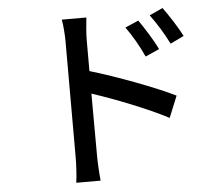

<svg xmlns="http://www.w3.org/2000/svg" viewBox="-56 -846 1112 959"><g transform="rotate(-5 500.0 -366.0)"><path d="M886 -634C863 -680 820 -745 793 -782L726 -751C761 -704 789 -658 818 -601ZM758 -579C736 -626 694 -691 667 -730L600 -701C634 -653 662 -605 688 -548ZM402 -656C402 -692 407 -735 410 -768H287C293 -735 296 -688 296 -656V-78C296 -40 293 15 288 50H410C406 13 403 -47 403 -78L402 -387C512 -351 675 -288 781 -232L825 -340C726 -389 534 -461 402 -500Z"/></g></svg>

Font: Source Han Sans KR Medium
Style: Regular
Weight: 500
Designer: Ryoko NISHIZUKA (kana & ideographs); Paul D. Hunt (Latin, Greek & Cyrillic); Wenlong ZHANG (bopomofo); Sandoll Communica
Foundry: Adobe Systems Incorporated
Version: Version 1.001;PS 1.001;hotconv 1.0.78;makeotf.lib2.5.61930